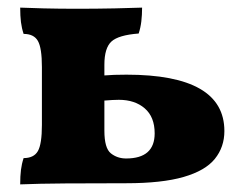

<svg xmlns="http://www.w3.org/2000/svg" viewBox="-20 -481 642 504"><path d="M33 3Q33 -19 35 -35Q37 -51 42 -66Q69 -66 79.5 -84.5Q90 -103 90 -153V-305Q90 -355 79.5 -373.5Q69 -392 42 -392Q37 -407 35 -423Q33 -439 33 -461Q55 -460 95 -459Q135 -458 183 -458Q232 -458 281 -459Q330 -460 353 -461Q353 -442 351 -425Q349 -408 344 -393Q291 -389 272.5 -372Q254 -355 254 -311V-283Q277 -285 312 -285Q569 -285 569 -137Q569 -95 544 -64Q519 -33 462 -16.5Q405 0 311 0Q223 0 152 0.5Q81 1 33 3ZM254 -138Q254 -92 271 -78.5Q288 -65 311 -65Q386 -65 386 -131Q386 -174 360 -196.5Q334 -219 292 -219Q285 -219 275 -218.5Q265 -218 254 -217Z"/></svg>

Font: Vollkorn ExtraBold
Style: Regular
Weight: 800
Designer: Friedrich Althausen
Foundry: Friedrich Althausen
Version: Version 5.000; ttfautohint (v1.8.3)